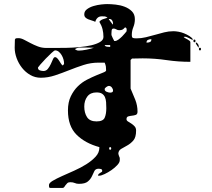

<svg xmlns="http://www.w3.org/2000/svg" viewBox="-20 -834 1040 941"><path d="M920 -640Q919 -640 915 -642.5Q911 -645 906.5 -647Q902 -649 898 -651Q894 -653 893 -653L887 -654Q882 -654 880 -653Q882 -650 887.5 -647Q893 -644 898.5 -641Q904 -638 908.5 -634.5Q913 -631 913 -627V-531Q853 -531 796 -539.5Q739 -548 679 -548L627 -547L620 -540V-400Q632 -373 643 -345Q654 -317 654 -287Q654 -274 645.5 -271Q637 -268 627 -267Q617 -266 608.5 -263.5Q600 -261 600 -250Q600 -243 607.5 -238.5Q615 -234 623.5 -228.5Q632 -223 639.5 -215Q647 -207 647 -194Q647 -161 633.5 -145.5Q620 -130 603.5 -121Q587 -112 573.5 -104Q560 -96 560 -80Q560 -78 563 -70Q566 -62 567 -60V-49Q567 -38 555 -25Q543 -12 526.5 -0.5Q510 11 493 19Q476 27 467 27H460Q461 21 464.5 18Q468 15 471.5 13Q475 11 478 9Q481 7 481 4Q481 -4 475 -5.5Q469 -7 463 -7Q448 -7 442.5 4.5Q437 16 430.5 30Q424 44 410.5 55.5Q397 67 367 67Q355 67 346.5 63Q338 59 324 59Q315 59 310 63.5Q305 68 301.5 73Q298 78 295 82.5Q292 87 287 87H227Q221 87 220.5 81.5Q220 76 220 73Q220 63 238.5 52Q257 41 284 29Q311 17 343.5 2.5Q376 -12 403 -29Q430 -46 448.5 -66Q467 -86 467 -110V-113Q397 -132 355 -174Q313 -216 313 -293Q313 -333 327 -362Q341 -391 361.5 -411Q382 -431 406.5 -443.5Q431 -456 451.5 -464.5Q472 -473 486 -478.5Q500 -484 500 -489Q500 -500 499 -507.5Q498 -515 493 -527H463Q425 -527 389.5 -515.5Q354 -504 319 -490Q284 -476 249.5 -464.5Q215 -453 180 -453Q152 -453 128.5 -466.5Q105 -480 88 -501.5Q71 -523 61.5 -549Q52 -575 52 -600L53 -640Q55 -646 60.5 -646.5Q66 -647 71 -647Q83 -647 97.5 -639.5Q112 -632 129 -623Q146 -614 165.5 -606.5Q185 -599 207 -599Q221 -599 247.5 -599Q274 -599 305 -599.5Q336 -600 368.5 -603Q401 -606 427 -612Q453 -618 470 -628Q487 -638 487 -653Q487 -673 482.5 -691Q478 -709 467 -727Q473 -736 485 -740Q497 -744 507 -747Q500 -753 493.5 -753.5Q487 -754 479 -754Q466 -754 458 -746.5Q450 -739 447 -727Q439 -731 430 -733.5Q421 -736 412.5 -739.5Q404 -743 398.5 -748.5Q393 -754 393 -764Q393 -779 406.5 -789Q420 -799 438.5 -804.5Q457 -810 475.5 -812Q494 -814 505 -814Q523 -814 546.5 -811.5Q570 -809 591 -801Q612 -793 626.5 -778.5Q641 -764 641 -740Q641 -719 633.5 -701Q626 -683 626 -663Q626 -650 631.5 -648Q637 -646 649 -646Q672 -646 695 -651.5Q718 -657 740.5 -663.5Q763 -670 785 -675.5Q807 -681 830 -681Q841 -681 855 -678.5Q869 -676 882.5 -670.5Q896 -665 908 -657.5Q920 -650 927 -640ZM533 -713Q534 -716 534 -720Q534 -727 529.5 -734Q525 -741 517 -741Q514 -741 513 -740ZM543 -633Q551 -633 560.5 -640Q570 -647 578.5 -655.5Q587 -664 593 -671.5Q599 -679 600 -680Q601 -682 601 -687Q601 -691 600 -694.5Q599 -698 593 -700Q585 -691 579.5 -688.5Q574 -686 564 -686Q556 -686 550 -690Q544 -694 536 -694Q528 -694 527 -683.5Q526 -673 526 -666L527 -660Q528 -657 533 -646.5Q538 -636 540 -633ZM722 -642Q712 -642 705 -638.5Q698 -635 698 -625Q708 -625 715 -628Q722 -631 722 -642ZM933 -627Q928 -627 928 -633.5Q928 -640 933 -640Q938 -640 938 -633.5Q938 -627 933 -627ZM940 -627Q954 -619 954 -607Q954 -602 953 -600Q952 -602 946.5 -610Q941 -618 940 -620ZM520 -613H493Q495 -606 506 -605Q517 -604 520 -604ZM403 -601Q391 -601 375 -601Q359 -601 347 -593Q353 -589 356.5 -587.5Q360 -586 367 -586Q381 -586 403.5 -590.5Q426 -595 440 -600ZM960 -587Q955 -587 955 -593.5Q955 -600 960 -600Q965 -600 965 -593.5Q965 -587 960 -587ZM294 -523Q294 -532 291 -543Q288 -554 282 -564Q276 -574 268 -580.5Q260 -587 250 -587Q246 -587 232.5 -574.5Q219 -562 204 -546.5Q189 -531 177.5 -517.5Q166 -504 166 -503Q166 -492 175.5 -489Q185 -486 193 -486Q206 -486 214.5 -496.5Q223 -507 229 -520Q235 -533 239.5 -543.5Q244 -554 250 -554Q255 -554 260 -549Q265 -544 269.5 -537Q274 -530 278 -523.5Q282 -517 287 -513Q292 -516 293 -520Q294 -520 294 -523ZM534 -390Q534 -398 528 -405.5Q522 -413 513 -413Q509 -413 501 -407.5Q493 -402 493 -397Q493 -388 503 -384Q513 -380 520 -380Q525 -380 529.5 -382Q534 -384 534 -390ZM501 -304Q501 -319 500 -333Q499 -347 494.5 -357.5Q490 -368 480.5 -374.5Q471 -381 453 -381Q423 -381 408 -361Q393 -341 393 -312Q393 -281 406.5 -260Q420 -239 453 -239Q485 -239 493 -257Q501 -275 501 -304ZM520 -100Q525 -100 525 -106.5Q525 -113 520 -113Q515 -113 515 -106.5Q515 -100 520 -100Z"/></svg>

Font: Genkaimincho
Style: Regular
Weight: 800
Designer: Dr. Ken Lunde (project architect, glyph set definition & overall production); Masataka HATTORI \u670D \u90E8 \u6B63 \u8C
Foundry: Adobe Systems Incorporated
Version: Version 1.00